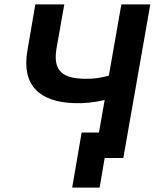

<svg xmlns="http://www.w3.org/2000/svg" viewBox="-20 -720 712 875"><path d="M309 135H434L457 0H542L665 -700H533L476 -375C435 -364 403 -360 365 -361C273 -363 218 -390 238 -502L273 -700H141L105 -490C77 -331 161 -255 317 -250C361 -248 408 -253 457 -264L431 -116H352Z"/></svg>

Font: Fixel Display SemiBold
Style: Italic
Weight: 600
Italic angle: -10°
Designer: AlfaBravo + MacPaw
Foundry: Kyrylo Tkachov, Marchela Mozhyna, Serhii Makarenko, Maria Weinstein, Zakhar Kryvoshyya
Version: Version 1.210;Glyphs 3.2 (3217)